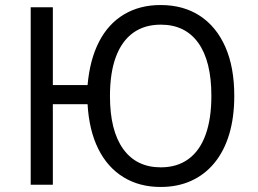

<svg xmlns="http://www.w3.org/2000/svg" viewBox="-20 -734 1026 763"><path d="M618 9Q534 9 470.5 -30Q407 -69 370.5 -142.5Q334 -216 328 -320H190V0H102V-705H190V-396H328Q337 -497 373.5 -568Q410 -639 472.5 -676.5Q535 -714 618 -714Q709 -714 774.5 -671Q840 -628 875.5 -547.5Q911 -467 911 -353Q911 -268 891 -201Q871 -134 832.5 -87Q794 -40 740 -15.5Q686 9 618 9ZM619 -69Q684 -69 729 -102Q774 -135 797 -198.5Q820 -262 820 -353Q820 -491 768 -563.5Q716 -636 619 -636Q554 -636 509 -603.5Q464 -571 440.5 -508Q417 -445 417 -352Q417 -215 469.5 -142Q522 -69 619 -69Z"/></svg>

Font: Nunito Sans 7pt SemiCondensed
Style: Regular
Weight: 400
Width: 4
Designer: Vernon Adams
Foundry: Vernon Adams
Version: Version 3.101;gftools[0.9.27]